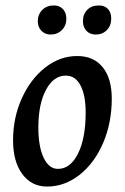

<svg xmlns="http://www.w3.org/2000/svg" viewBox="-20 -674 459 706"><path d="M28 -158Q28 -241 60 -312Q92 -383 146 -425.5Q200 -468 264 -468Q324 -468 357.5 -427Q391 -386 391 -311Q391 -223 359.5 -149Q328 -75 273 -31.5Q218 12 153 12Q96 12 62 -34Q28 -80 28 -158ZM295 -260Q295 -324 276 -360Q257 -396 222 -396Q177 -396 149 -343.5Q121 -291 121 -205Q121 -135 140.5 -94Q160 -53 193 -53Q239 -53 267 -109.5Q295 -166 295 -260ZM119 -596Q119 -621 135.5 -637.5Q152 -654 178 -654Q199 -654 211.5 -640.5Q224 -627 224 -605Q224 -580 207.5 -563.5Q191 -547 166 -547Q146 -547 132.5 -560.5Q119 -574 119 -596ZM285 -596Q285 -622 301 -638Q317 -654 343 -654Q365 -654 377 -641Q389 -628 389 -605Q389 -580 373 -563.5Q357 -547 332 -547Q311 -547 298 -560.5Q285 -574 285 -596Z"/></svg>

Font: Alegreya Medium
Style: Italic
Weight: 500
Italic angle: -7°
Designer: Juan Pablo del Peral
Foundry: Huerta Tipografica
Version: Version 2.008; ttfautohint (v1.8)